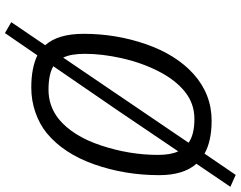

<svg xmlns="http://www.w3.org/2000/svg" viewBox="-116 -720 951 758"><g transform="rotate(90 359.0 -341.5)"><path d="M627 -642Q672 -591 672 -495Q672 -360 629.5 -239Q587 -118 506 -51Q470 -22 423.5 -6Q377 10 326 10Q249 10 199 -14L111 114L68 89L159 -45Q114 -95 114 -197Q114 -325 155 -443Q196 -561 272 -630Q352 -702 457 -702Q537 -702 587 -674L671 -797L718 -776ZM208 -116 544 -611Q512 -634 450 -634Q389 -634 342 -596Q295 -558 261 -490.5Q227 -423 210 -346Q193 -269 193 -202Q193 -146 208 -116ZM578 -570 415 -329 242 -77Q274 -58 335 -58Q399 -58 450 -98Q518 -154 555 -266Q592 -378 592 -490Q592 -541 578 -570Z"/></g></svg>

Font: Cairo
Style: Italic
Weight: 400
Italic angle: -13°
Designer: Mohamed Gaber, Accademia di Belle Arti di Urbino and others
Foundry: Kief Type Foundry, Accademia di Belle Arti di Urbino and others
Version: Version 3.011